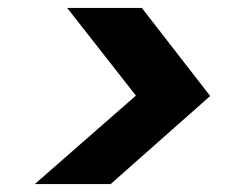

<svg xmlns="http://www.w3.org/2000/svg" viewBox="-20 -593 628 486"><path d="M68 -127 324 -351 150 -573H339L512 -350L260 -127Z"/></svg>

Font: DM Sans 11pt Black
Style: Italic
Weight: 900
Italic angle: -10°
Version: Version 4.004;gftools[0.9.30]